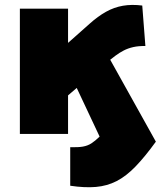

<svg xmlns="http://www.w3.org/2000/svg" viewBox="-20 -556 669 797"><path d="M271.5 215V55Q304.5 56 324.2 52.5Q344 49 359.2 39.2Q374.5 29.5 393.5 11L298.5 -191L262.5 -160V0H62.5V-520H262.5V-378L351.5 -457Q386.5 -488.5 420.2 -507.2Q454 -526 490.5 -532.2Q527 -538.5 570.5 -533L583.5 -365Q555 -365.5 533 -360.5Q511 -355.5 493.2 -346.2Q475.5 -337 459.5 -325L437.5 -308L627 32Q581.5 95 542.5 135.2Q503.5 175.5 464 195.8Q424.5 216 378.2 220Q332 224 271.5 215Z"/></svg>

Font: Geologica Cursive Black
Style: Regular
Weight: 900
Designer: Sindre Bremnes, Frode Helland
Foundry: Monokrom Skriftforlag AS
Version: Version 1.010;gftools[0.9.28]